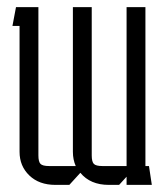

<svg xmlns="http://www.w3.org/2000/svg" viewBox="-20 -520 462 540"><path d="M336 -53V-500H389V-53H399L407 0H336V-23L315 0H286Q234 0 206 -34L175 0H136Q90 0 62.5 -26.5Q35 -53 35 -93V-447H15L25 -500H88V-83Q88 -65 94 -59Q100 -53 118 -53H193Q185 -71 185 -93V-500H238V-83Q238 -65 244 -59Q250 -53 268 -53Z"/></svg>

Font: Karantina Light
Style: Regular
Weight: 300
Designer: Rony Koch
Foundry: Rony Koch
Version: Version 1.000; ttfautohint (v1.8.3)